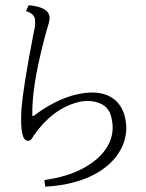

<svg xmlns="http://www.w3.org/2000/svg" viewBox="-20 -948 549 724"><path d="M87 -926V-927V-928Q95 -928 107 -926Q144 -920 159 -903Q172 -888 164 -861Q150 -816 136 -757Q114 -666 106 -595Q101 -548 102 -513Q103 -509 107 -511Q178 -565 250 -587Q322 -607 369 -594Q428 -578 448 -518Q467 -456 442 -398Q416 -338 348 -297Q270 -251 151 -244Q150 -248 149 -256Q148 -264 147 -269Q232 -281 291 -312Q356 -347 384 -394Q415 -445 400 -505Q392 -542 360 -557Q321 -574 275 -563Q178 -538 108 -438Q107 -436 104 -431.5Q101 -427 99 -424Q97 -421 93.5 -419Q90 -417 86 -417Q70 -417 64 -444Q57 -475 61 -539Q68 -622 104 -809Q105 -816 108.5 -831.5Q112 -847 112.5 -854Q113 -861 112 -876Q107 -898 78 -906Q79 -909 82 -915.5Q85 -922 87 -926Z"/></svg>

Font: Miso
Style: Regular
Weight: 400
Version: Version 1.1